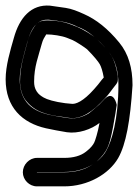

<svg xmlns="http://www.w3.org/2000/svg" viewBox="-21 -658 490 681"><path d="M397 -375V-383V-387C386 -457 369 -473 323 -519C309 -533 273 -554 254 -562L234 -570C216 -577 197 -582 176 -584C135 -588 115 -587 100 -562C91 -548 83 -533 78 -515C66 -467 50 -426 50 -368C50 -348 56 -322 68 -305C98 -265 136 -251 204 -243L223 -240C268 -233 309 -263 350 -308C362 -320 370 -332 380 -345L387 -354C393 -361 397 -367 397 -375ZM347 -383 340 -375C331 -363 323 -353 313 -342C274 -298 247 -287 231 -290L210 -292C172 -297 146 -305 134 -312C124 -318 116 -323 109 -334C102 -345 100 -356 100 -368C100 -422 115 -457 127 -502C131 -518 137 -526 143 -536C166 -536 198 -531 216 -524L236 -516C246 -512 280 -490 288 -483C312 -459 328 -439 333 -430C338 -421 343 -406 347 -383ZM110 -47V-48H207C244 -48 279 -57 308 -75C280 -56 247 -47 207 -47ZM380 -208C387 -245 391 -271 393 -286C393 -286 383 -340 350 -307L332 -288C311 -269 298 -259 294 -256C271 -242 247 -236 223 -239C199 -242 175 -246 153 -251C110 -261 82 -279 66 -306C55 -324 49 -347 49 -377C49 -417 65 -468 76 -509C94 -573 120 -590 152 -588C187 -584 222 -580 254 -563C255 -562 256 -562 257 -562C289 -550 327 -521 364 -475C388 -445 399 -407 399 -358C399 -235 375 -156 355 -122C349 -111 338 -98 322 -85C360 -121 367 -140 380 -208ZM60 -47C60 -20 83 3 110 3H207C290 3 365 -40 398 -97C426 -146 441 -230 449 -355V-357C449 -416 435 -467 402 -507C361 -557 320 -589 277 -608C255 -618 233 -627 212 -630C182 -634 179 -635 156 -638C90 -643 48 -596 28 -523C15 -478 -1 -424 -1 -377C-1 -277 58 -222 142 -203C165 -198 191 -193 216 -189C256 -183 303 -199 332 -222C326 -188 316 -157 313 -152C309 -144 301 -133 284 -120C265 -105 239 -98 207 -98H110C83 -98 60 -74 60 -47Z"/></svg>

Font: AppleStorm
Style: CBo
Weight: 400
Foundry: Cannot Into Space Fonts
Version: Version 1.01